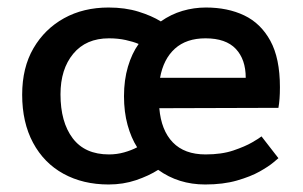

<svg xmlns="http://www.w3.org/2000/svg" viewBox="-20 -473 807 511"><path d="M721 -52Q721 -52 708 -41Q695 -30 671 -16.5Q647 -3 610.5 7.5Q574 18 526 18Q455 18 401 -21Q376 -5 342 6.5Q308 18 269 18Q201 18 149 -10.5Q97 -39 68 -93Q39 -147 39 -221Q39 -293 69 -344.5Q99 -396 150.5 -424.5Q202 -453 269 -453Q313 -453 348.5 -442Q384 -431 408 -416Q435 -435 465.5 -444Q496 -453 528 -453Q586 -453 630 -432Q674 -411 699.5 -364.5Q725 -318 725 -241Q725 -224 724 -210.5Q723 -197 721 -186L404 -185Q409 -126 440 -94Q471 -62 527 -62Q570 -62 601 -72.5Q632 -83 651 -94Q670 -105 676 -110ZM270 -371Q209 -371 175 -330Q141 -289 141 -222Q141 -148 173.5 -105Q206 -62 270 -62Q291 -62 310.5 -67.5Q330 -73 345 -81Q329 -106 319.5 -140.5Q310 -175 310 -217Q310 -260 320.5 -295.5Q331 -331 349 -356Q335 -362 314.5 -366.5Q294 -371 270 -371ZM634 -266Q634 -315 607.5 -343Q581 -371 527 -371Q476 -371 445.5 -343.5Q415 -316 406 -266Z"/></svg>

Font: Podkova SemiBold
Style: Regular
Weight: 600
Designer: Ilya Yudin
Foundry: Cyreal (www.cyreal.org)
Version: Version 2.103